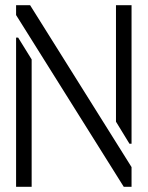

<svg xmlns="http://www.w3.org/2000/svg" viewBox="-20 -720 569 740"><path d="M457 0 42 -662V-700H96L487 -76V0ZM42 0V-575H50L102 -491V0ZM479 -166 427 -251V-700H487V-166Z"/></svg>

Font: Stick No Bills Light
Style: Regular
Weight: 300
Version: Version 2.000